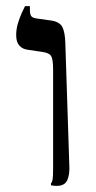

<svg xmlns="http://www.w3.org/2000/svg" viewBox="-20 -606 315 629"><path d="M166 3Q162 3 156.5 2.5Q151 2 147 1V-5Q151 -10 152.5 -19Q154 -28 154 -57V-377Q154 -412 147.5 -422.5Q141 -433 118 -436L71 -443Q54 -445 43.5 -456.5Q33 -468 33 -491Q33 -511 39 -530.5Q45 -550 52 -565Q59 -580 62 -586H78V-573Q78 -559 82.5 -553Q87 -547 103 -545L146 -539Q175 -535 184 -518Q193 -501 194 -465L207 -67Q209 -35 200.5 -16Q192 3 166 3Z"/></svg>

Font: Frank Ruhl Libre
Style: Regular
Weight: 400
Designer: Yanek Iontef
Foundry: Fontef
Version: Version 6.004